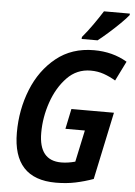

<svg xmlns="http://www.w3.org/2000/svg" viewBox="-62 -986 732 1043"><g transform="rotate(5 304.0 -465.0)"><path d="M441 -780Q462 -796 495 -825Q528 -854 558.5 -884Q589 -914 603 -932V-940H462Q440 -905 411.5 -864.5Q383 -824 355 -791L354 -780ZM486 -28 564 -396H332L309 -286H415L378 -113Q338 -102 302 -102Q180 -102 180 -253Q180 -338 208.5 -420.5Q237 -503 290 -558Q343 -613 419 -613Q457 -613 490 -601.5Q523 -590 555 -571L608 -678Q529 -725 427 -725Q306 -725 221 -656.5Q136 -588 92 -478Q48 -368 48 -243Q48 10 282 10Q340 10 389.5 -0.5Q439 -11 486 -28Z"/></g></svg>

Font: Noto Sans UI SemiCondensed
Style: Bold Italic
Weight: 700
Width: 4
Designer: Monotype Design Team
Foundry: Monotype Imaging Inc.
Version: 1.001